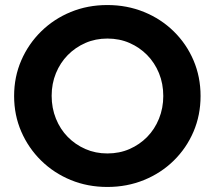

<svg xmlns="http://www.w3.org/2000/svg" viewBox="-20 -731 853 762"><path d="M406 11Q328 11 261 -16.5Q194 -44 143.5 -93.5Q93 -143 64.5 -208.5Q36 -274 36 -350Q36 -426 64.5 -491.5Q93 -557 143.5 -606.5Q194 -656 261 -683.5Q328 -711 406 -711Q484 -711 551.5 -683.5Q619 -656 669.5 -606.5Q720 -557 748 -491.5Q776 -426 776 -350Q776 -274 748 -208.5Q720 -143 669.5 -93.5Q619 -44 551.5 -16.5Q484 11 406 11ZM406 -122Q454 -122 494 -139.5Q534 -157 564 -187.5Q594 -218 611 -260Q628 -302 628 -350Q628 -399 611 -440.5Q594 -482 564 -512.5Q534 -543 494 -560.5Q454 -578 406 -578Q359 -578 319 -560.5Q279 -543 249 -512.5Q219 -482 202 -440.5Q185 -399 185 -351Q185 -302 202 -260Q219 -218 249 -187.5Q279 -157 319 -139.5Q359 -122 406 -122Z"/></svg>

Font: Red Hat Display ExtraBold
Style: Regular
Weight: 800
Designer: Pentagram, MCKL
Foundry: Pentagram, MCKL
Version: Version 1.023